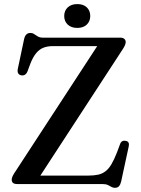

<svg xmlns="http://www.w3.org/2000/svg" viewBox="-20 -880 676 918"><path d="M568 -646.5 158 -17.5 100 -40.5H403Q429.5 -40.5 449 -44.8Q468.5 -49 484 -60.8Q499.5 -72.5 512.5 -94.2Q525.5 -116 539 -150.5L554.5 -192Q558 -201.5 565 -205Q572 -208.5 581 -206.5Q591 -205 594.5 -198Q598 -191 595.5 -180L559 -11Q555.5 3 548.8 10.5Q542 18 529.5 18Q520 18 512.5 13.5Q505 9 495.5 4.5Q486 0 470 0H62.5Q48.5 0 42.2 -5.5Q36 -11 36 -20.5Q36 -27 39 -34.5Q42 -42 48 -51.5L460.5 -683.5L474.5 -659.5H232.5Q207.5 -659.5 188 -652Q168.5 -644.5 153.2 -626.2Q138 -608 125.5 -576.5L111 -537.5Q106 -526.5 98.2 -522.2Q90.5 -518 81.5 -520Q72 -521.5 67.2 -529Q62.5 -536.5 65 -550L95 -692Q98.5 -708 106 -715.2Q113.5 -722.5 126 -722.5Q135.5 -722.5 143.2 -717Q151 -711.5 160.8 -705.8Q170.5 -700 185.5 -700H554.5Q567.5 -700 574.2 -694.2Q581 -688.5 581 -679Q581 -673 577.8 -664.8Q574.5 -656.5 568 -646.5ZM349.5 -746.5Q321 -746.5 304 -762.2Q287 -778 287 -803.5Q287 -829 304 -844.8Q321 -860.5 349.5 -860.5Q378.5 -860.5 395 -844.8Q411.5 -829 411.5 -803.5Q411.5 -778.5 395 -762.5Q378.5 -746.5 349.5 -746.5Z"/></svg>

Font: Fraunces
Style: Regular
Weight: 400
Version: Version 1.000;[b76b70a41]